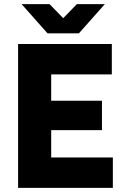

<svg xmlns="http://www.w3.org/2000/svg" viewBox="-20 -914 627 934"><path d="M68 0V-700H524V-552H229V-424H476V-281H229V-148H529V0ZM220 -752V-756L354 -894H490L364 -752ZM211 -752 85 -894H221L355 -756V-752Z"/></svg>

Font: Figtree Light ExtraBold
Style: Regular
Weight: 800
Version: Version 2.001;gftools[0.9.30]